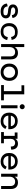

<svg xmlns="http://www.w3.org/2000/svg" viewBox="2500 -3254 768 5807"><g transform="rotate(90 2883.5 -350.0)"><path d="M350 -292Q534 -279 534 -148V-142Q534 -71 478 -27Q422 14 327 14Q209 14 148 -44Q93 -95 88 -172V-175V-177Q128 -192 174 -197Q174 -200 174 -191Q178 -137 217 -103Q256 -70 318 -70Q378 -70 413 -78Q444 -97 444 -135Q444 -173 413 -189Q380 -206 296 -212Q211 -216 162 -253Q114 -288 114 -356Q114 -353 114 -362Q114 -432 173 -473Q225 -510 306 -510Q406 -510 464 -461Q513 -418 522 -351Q522 -348 523 -345Q483 -330 437 -325L436 -331Q432 -377 399 -402Q364 -428 310 -428Q263 -428 241 -415Q202 -394 202 -363Q202 -332 232 -315Q263 -296 350 -292Z M804 -17Q746 -47 713 -104Q679 -160 679 -239V-250Q679 -330 713 -386Q747 -443 804 -472Q863 -503 940 -503Q1014 -503 1068 -480Q1119 -456 1148 -418Q1178 -374 1186 -324L1187 -318Q1140 -315 1098 -299Q1098 -302 1097 -306Q1087 -382 1023 -415Q986 -420 941 -420Q892 -420 853 -399Q814 -378 792 -338Q770 -298 770 -243Q770 -232 770 -234Q770 -177 792 -139Q814 -99 853 -78Q892 -69 941 -69Q1015 -69 1054 -105Q1091 -142 1100 -196Q1100 -199 1101 -202Q1148 -197 1191 -183L1190 -177Q1180 -129 1149 -84Q1118 -38 1068 -13Q1016 14 940 14Q863 14 804 -17Z M1403 -257V0H1313V-700H1403V-418H1405Q1430 -459 1474 -485Q1517 -510 1583 -510Q1670 -510 1723 -456Q1775 -403 1775 -295V0H1685V-278Q1685 -351 1650 -388Q1616 -424 1550 -424Q1484 -424 1444 -379Q1403 -332 1403 -257Z M2425 -254V-242Q2425 -124 2348 -52Q2274 14 2164 14Q2053 14 1980 -52Q1903 -124 1903 -242V-254Q1903 -371 1980 -443Q2053 -510 2164 -510Q2275 -510 2348 -443Q2425 -371 2425 -254ZM2042 -119Q2091 -72 2164 -72Q2237 -72 2286 -119Q2333 -166 2333 -242V-254Q2333 -330 2285 -376Q2236 -424 2164 -424Q2092 -424 2043 -376Q1995 -330 1995 -254V-242Q1995 -166 2042 -119Z M2559 -700H2832V-84H3015V0H2553V-84H2736V-616H2559Z M3207 -562Q3177 -562 3154 -585Q3131 -608 3131 -638Q3131 -669 3154 -692Q3176 -714 3207 -714Q3239 -714 3261 -692Q3283 -670 3283 -638Q3283 -607 3261 -585Q3238 -562 3207 -562ZM3253 0H3163V-496H3253Z M3763 -8Q3718 14 3642 14Q3568 14 3507 -18Q3449 -50 3418 -106Q3386 -164 3386 -238V-250Q3386 -325 3418 -383Q3449 -438 3506 -471Q3565 -503 3640 -503Q3715 -503 3772 -473Q3825 -445 3857 -389Q3888 -334 3888 -259V-224V-218H3477Q3482 -148 3528 -108Q3575 -68 3644 -68Q3712 -68 3746 -96Q3780 -124 3798 -162Q3799 -168 3799 -168.5Q3799 -169 3800 -168Q3843 -154 3879 -130Q3877 -133 3876 -124Q3839 -46 3763 -8ZM3750 -387Q3709 -421 3641 -421Q3572 -421 3531 -387Q3489 -351 3479 -295H3796Q3790 -353 3750 -387Z M3986 -496H4178V-430H4180Q4222 -510 4327 -510Q4408 -510 4456 -459Q4503 -407 4506 -312V-309V-307Q4463 -295 4412 -293V-300Q4412 -367 4381 -395Q4346 -424 4308 -424Q4270 -424 4246 -413Q4223 -402 4208 -383Q4178 -346 4178 -281Q4182 -196 4182 -84H4313V0H3974V-84H4088V-412H3986Z M4983 -8Q4938 14 4862 14Q4788 14 4727 -18Q4669 -50 4638 -106Q4606 -164 4606 -238V-250Q4606 -325 4638 -383Q4669 -438 4726 -471Q4785 -503 4860 -503Q4935 -503 4992 -473Q5045 -445 5077 -389Q5108 -334 5108 -259V-224V-218H4697Q4702 -148 4748 -108Q4795 -68 4864 -68Q4932 -68 4966 -96Q5000 -124 5018 -162Q5019 -168 5019 -168.5Q5019 -169 5020 -168Q5063 -154 5099 -130Q5097 -133 5096 -124Q5059 -46 4983 -8ZM4970 -387Q4929 -421 4861 -421Q4792 -421 4751 -387Q4709 -351 4699 -295H5016Q5010 -353 4970 -387Z M5324 -257V0H5234V-496H5324V-412H5326Q5376 -510 5497 -510Q5591 -510 5643 -456Q5696 -401 5696 -295V0H5606V-278Q5606 -351 5571 -388Q5537 -424 5471 -424Q5405 -424 5365 -379Q5324 -332 5324 -257Z"/></g></svg>

Font: Rilu
Style: Bold
Weight: 500
Designer: Alí Sinisterra
Foundry: Alí Sinisterra
Version: ""